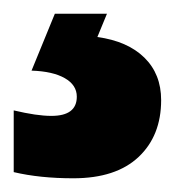

<svg xmlns="http://www.w3.org/2000/svg" viewBox="-56 -20 255 280"><path d="M179 126Q179 178 146 209Q113 240 51 240Q2 240 -36 231V141Q-19 145 -5.5 147Q8 149 19 149Q56 149 56 121Q56 104 38.5 94Q21 84 -10 83L24 0H100L86 34Q130 40 154.5 64Q179 88 179 126Z"/></svg>

Font: Noto Sans Sinhala UI ExtraCondensed Black
Style: Regular
Weight: 900
Width: 2
Designer: Jelle Bosma - Monotype Design Team
Foundry: Monotype Imaging Inc.
Version: Version 2.006; ttfautohint (v1.8.4.7-5d5b)